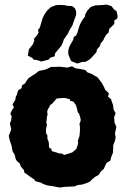

<svg xmlns="http://www.w3.org/2000/svg" viewBox="-20 -815 562 855"><path d="M248 20 234 18 215 14 192 11 174 5 161 -2 138 -8 131 -17 114 -28 101 -38 88 -47 87 -57 73 -73 68 -87 55 -98 50 -107 45 -127 37 -139 34 -151 31 -168 24 -188 19 -210 30 -239 24 -265 29 -277 32 -296 26 -309 33 -324 42 -337 36 -350 48 -370 50 -383 55 -393 61 -413 76 -422 78 -435 92 -444 97 -453 106 -466 128 -481 138 -487 153 -499 181 -505 189 -508 207 -517H224L246 -518L280 -514L301 -520L316 -511L341 -507L360 -503L369 -493L388 -486L401 -478L414 -471L424 -458L434 -445L444 -426L448 -416L465 -399L461 -385L475 -373L477 -364L483 -349L486 -327L495 -311L488 -292L490 -269L498 -250L492 -220L495 -203L492 -189L484 -167V-153L483 -135L475 -115L471 -99L456 -91L449 -79L443 -64L429 -51L419 -36L403 -27L392 -18L380 -6L364 1L345 7L326 9L312 15L293 16L268 17ZM266 -125 289 -132 303 -137 311 -144 320 -152 325 -166 328 -179 327 -189 330 -197 334 -209 335 -222 336 -231V-249L334 -264L339 -276V-286L332 -309L326 -316L322 -335L318 -347L313 -354L308 -362L293 -366L291 -373L268 -379L249 -378L232 -376L220 -362L211 -352L203 -347L199 -337L193 -328L190 -317L192 -305L189 -295L188 -281L186 -271L189 -259L185 -240V-222L191 -212V-197L196 -186L198 -173V-159L208 -152L211 -142L231 -136L243 -132L256 -131ZM324 -532 297 -543 291 -556 284 -574V-591L290 -610L306 -638L308 -650L319 -657L325 -670L329 -685L336 -706L347 -726L358 -741L360 -752L369 -768L384 -784L404 -791L443 -793L453 -795L476 -788L488 -773L499 -765L504 -743L502 -732L489 -724V-708L467 -687L463 -669L455 -663L445 -647L440 -636L428 -621L425 -610L412 -595L409 -582L389 -560L380 -551L362 -540L345 -539ZM124 -557 104 -567 106 -580 109 -596 126 -617 133 -634 131 -642 144 -657 152 -670 149 -682 157 -691 165 -718 170 -735 178 -751 190 -768 206 -783 229 -792 247 -793 267 -792 281 -789 301 -788 313 -779 319 -765V-748L311 -727L302 -701L289 -680L283 -666L264 -639L260 -626L253 -611L234 -588L226 -579L223 -564L203 -558L198 -550L175 -544L164 -541L144 -548L130 -549Z"/></svg>

Font: Winky Rough
Style: Bold
Weight: 700
Designer: Simon Atzbach
Foundry: typofactur
Version: Version 1.206; ttfautohint (v1.8.4.7-5d5b)